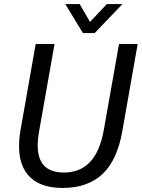

<svg xmlns="http://www.w3.org/2000/svg" viewBox="-20 -917 699 947"><path d="M74 -195Q74 -235 81 -274L156 -700H249L174 -276Q166 -231 166 -200Q166 -133 198 -99.5Q230 -66 296 -66Q455 -66 492 -276L567 -700H659L584 -274Q559 -128 486 -59Q413 10 289 10Q183 10 128.5 -43Q74 -96 74 -195ZM302 -897H373L424 -809L507 -897H584L447 -754H389Z"/></svg>

Font: Sarabun
Style: Italic
Weight: 400
Italic angle: -10°
Designer: Suppakit Chalermlarp | Katatrad Co.,Ltd.
Foundry: Cadson Demak Co.,Ltd.
Version: Version 1.000; ttfautohint (v1.6)